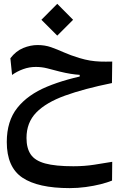

<svg xmlns="http://www.w3.org/2000/svg" viewBox="-20 -659 626 994"><path d="M340.8 314.9Q176.3 314.9 95.7 260.5Q15.1 206.1 15.1 76.2Q15.1 -32.2 69.6 -100.6Q124 -168.9 223.4 -210.2Q322.8 -251.5 457 -275.9L458.5 -247.1L392.6 -254.4V-271.5Q370.1 -272.9 345.2 -276.9Q320.3 -280.8 288.6 -288.6Q252 -298.3 223.9 -305.4Q195.8 -312.5 165.5 -312.5Q131.3 -312.5 99.9 -301Q68.4 -289.6 42.5 -271L33.7 -357.4Q62.5 -395 100.1 -410.4Q137.7 -425.8 174.8 -425.8Q212.4 -425.8 244.4 -414.6Q276.4 -403.3 310.8 -387.9Q345.2 -372.6 390.1 -358.9Q420.9 -349.6 446.3 -345.5Q471.7 -341.3 498.8 -340.3Q525.9 -339.4 561 -340.3L559.6 -229Q415.5 -199.7 316.9 -164.1Q218.3 -128.4 167.7 -76.4Q117.2 -24.4 117.2 55.2Q117.2 108.4 139.2 140.6Q161.1 172.9 214.1 187.3Q267.1 201.7 359.9 201.7Q417 201.7 467.5 193.8Q518.1 186 561 178.7L560.1 275.9Q536.6 285.6 501 294.7Q465.3 303.7 423.8 309.3Q382.3 314.9 340.8 314.9ZM276.4 -474.6 194.3 -556.6 276.4 -639.2 358.4 -556.6Z"/></svg>

Font: Cascadia Code Medium
Style: Regular
Weight: 500
Monospace: yes
Designer: Aaron Bell
Foundry: Saja Typeworks
Version: Version 2407.024